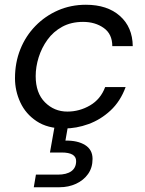

<svg xmlns="http://www.w3.org/2000/svg" viewBox="-20 -528 609 807"><path d="M250 12Q180 12 134 -18.5Q88 -49 65.5 -97.5Q43 -146 43 -199Q43 -265 65.5 -321Q88 -377 129 -419Q170 -461 224 -484.5Q278 -508 341 -508Q431 -508 484 -461Q537 -414 538 -334H452Q452 -385 416 -410.5Q380 -436 329 -436Q279 -436 241.5 -415.5Q204 -395 179.5 -361Q155 -327 142.5 -287Q130 -247 130 -208Q130 -137 169 -98Q208 -59 263 -59Q314 -59 358.5 -85Q403 -111 422 -162H508Q486 -102 444.5 -63.5Q403 -25 352 -6.5Q301 12 250 12ZM122 259 131 206H223Q260 206 280 191.5Q300 177 300 149Q300 113 239 113H190L213 -17H269L255 63Q306 62 337.5 81.5Q369 101 369 140Q369 177 350 203.5Q331 230 299.5 244.5Q268 259 230 259Z"/></svg>

Font: Rethink Sans
Style: Italic
Weight: 400
Italic angle: -10°
Designer: The Rethink Sans project authors (Hans Thiessen). DM Sans designed by Colophon Foundry.
Foundry: Rethink Communications LLC
Version: Version 1.001